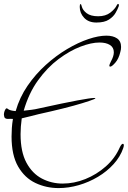

<svg xmlns="http://www.w3.org/2000/svg" viewBox="-23 -894 652 980"><path d="M276 66Q213 66 158 40Q103 14 69.5 -44Q36 -102 36 -197Q36 -218 37.5 -240.5Q39 -263 43 -287Q36 -288 29 -287.5Q22 -287 17 -287Q8 -287 3 -291Q-2 -295 -3 -308Q-3 -322 3.5 -334Q10 -346 17 -338Q28 -329 57 -327Q77 -397 117.5 -456Q158 -515 210.5 -562.5Q263 -610 319.5 -643.5Q376 -677 428 -694.5Q480 -712 520 -712Q554 -712 574.5 -698Q595 -684 595 -654Q595 -641 591 -628Q583 -594 565.5 -574Q548 -554 540 -554Q535 -554 535 -559Q535 -564 543 -580Q558 -607 558 -627Q558 -652 538 -664.5Q518 -677 485 -677Q443 -677 388 -656Q333 -635 276 -592.5Q219 -550 171.5 -484.5Q124 -419 98 -329Q117 -331 137 -333.5Q157 -336 173 -340Q305 -369 372.5 -381.5Q440 -394 457 -394Q472 -394 455 -387Q438 -380 397.5 -367.5Q357 -355 299 -340.5Q241 -326 173 -311Q156 -307 133.5 -301Q111 -295 88 -290Q82 -247 82 -209Q82 -119 112 -63.5Q142 -8 191 17.5Q240 43 297 43Q355 43 412.5 20Q470 -3 517 -44.5Q564 -86 588 -141Q597 -160 604 -160Q609 -160 609 -152Q609 -147 606 -138Q591 -94 557 -56.5Q523 -19 477 8.5Q431 36 379 51Q327 66 276 66ZM469 -779Q429 -779 406.5 -803Q384 -827 384 -859Q384 -873 388 -873Q392 -873 394 -862Q399 -842 419.5 -826.5Q440 -811 478 -811Q516 -811 540 -829.5Q564 -848 573 -867Q577 -874 579 -874Q586 -874 583 -862Q578 -848 567 -828.5Q556 -809 533 -794Q510 -779 469 -779Z"/></svg>

Font: Inspiration
Style: Regular
Weight: 400
Designer: Robert E. Leuschke
Foundry: Robert E. Leuschke
Version: Version 2.010; ttfautohint (v1.8.3)